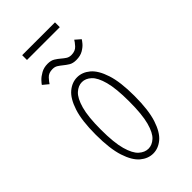

<svg xmlns="http://www.w3.org/2000/svg" viewBox="-241 -848 931 931"><g transform="rotate(-45 225.0 -382.5)"><path d="M224 11Q189 11 158.8 -14.2Q128.5 -39.5 109.8 -97Q91 -154.5 91 -251Q91 -347 109.8 -404.2Q128.5 -461.5 158.8 -486.8Q189 -512 224 -512Q259 -512 289.2 -486.8Q319.5 -461.5 338.2 -404.2Q357 -347 357 -251Q357 -154.5 338.2 -97Q319.5 -39.5 289.2 -14.2Q259 11 224 11ZM224 -22Q249 -22 271 -42Q293 -62 306.5 -111.8Q320 -161.5 320 -251Q320 -339 306.5 -388.8Q293 -438.5 271 -458.8Q249 -479 224 -479Q199 -479 176.5 -458.8Q154 -438.5 140 -388.8Q126 -339 126 -251Q126 -161.5 140 -111.8Q154 -62 176.5 -42Q199 -22 224 -22ZM280.5 -573.5Q257.5 -573.5 243 -582.5Q228.5 -591.5 216.5 -601.5Q205.5 -610.5 194.5 -617.5Q183.5 -624.5 168 -624.5Q141 -624.5 126.5 -608.5Q112 -592.5 106 -582.5L77 -606.5Q80 -612 92 -624.8Q104 -637.5 123.8 -648.5Q143.5 -659.5 169.5 -659.5Q192 -659.5 206.5 -650.5Q221 -641.5 232.5 -631.5Q243.5 -622 254.5 -614.8Q265.5 -607.5 281 -607.5Q308 -607.5 323 -624.2Q338 -641 343 -650.5L370.5 -626.5Q368 -621.5 357.5 -608.8Q347 -596 328 -584.8Q309 -573.5 280.5 -573.5ZM111.5 -743V-776H336.5V-743Z"/></g></svg>

Font: Trispace Condensed Thin
Style: Regular
Weight: 100
Width: 3
Designer: Tyler Finck
Foundry: Etcetera Type Company
Version: Version 1.210; ttfautohint (v1.8.3)